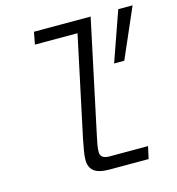

<svg xmlns="http://www.w3.org/2000/svg" viewBox="-106 -802 825 893"><g transform="rotate(-15 306.5 -355.0)"><path d="M312 0Q260 0 237.5 -18Q215 -36 215 -72Q215 -92 220 -118.5Q225 -145 230 -172L332 -651H127L138 -710H411L295 -165Q290 -143 287 -124.5Q284 -106 284 -91Q284 -59 328 -59H513L500 0ZM460 -471 544 -710H613L509 -471Z"/></g></svg>

Font: Geist Mono Light
Style: Italic
Weight: 300
Italic angle: -12°
Monospace: yes
Designer: Basement.studio, Andrés Briganti, Mateo Zaragoza
Foundry: Basement.studio, Vercel, Andrés Briganti, Guido Ferreyra, Mateo Zaragoza
Version: Version 1.500; ttfautohint (v1.8.4.7-5d5b)